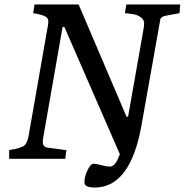

<svg xmlns="http://www.w3.org/2000/svg" viewBox="-20 -713 829 862"><path d="M518 -21 269 -592H261L174 -95Q172 -85 172 -77Q172 -52 195 -50L278 -39L273 0H21V-39Q75 -48 88.5 -59Q102 -70 108 -101L194 -592Q197 -606 197 -618.5Q197 -631 183.5 -639Q170 -647 129 -654L135 -693H333L548 -189H555L624 -580Q627 -595 627 -609.5Q627 -624 613 -634.5Q599 -645 584.5 -648Q570 -651 541 -654L547 -693H789L786 -654L722 -642Q705 -638 700 -628Q699 -624 698 -616L615 -149Q565 129 405 129Q359 129 359 106Q359 80 373 51Q387 22 400 22Q410 22 435 28.5Q460 35 473 35Q499 35 518 -21Z"/></svg>

Font: Poly
Style: Italic
Weight: 400
Italic angle: -10°
Designer: Nicolas Silva
Foundry: Jose Nicolas Silva Schwarzenberg
Version: Version 1.003